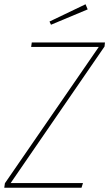

<svg xmlns="http://www.w3.org/2000/svg" viewBox="-21 -880 512 900"><path d="M-1 0 2 -21 442 -660H125L128 -681H471L469 -662L29 -22H368L361 0ZM380 -860 390 -836 218 -764 211 -779Z"/></svg>

Font: Fira Sans Condensed Thin
Style: Italic
Weight: 250
Width: 3
Italic angle: -8°
Designer: Carrois Corporate & Edenspiekermann AG
Foundry: Carrois Corporate GbR & Edenspiekermann AG
Version: Version 4.203